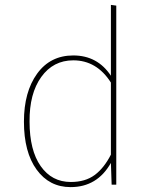

<svg xmlns="http://www.w3.org/2000/svg" viewBox="-20 -756 614 786"><path d="M270 -11Q329 -11 367.5 -39.5Q406 -68 434 -123V-418Q376 -509 280 -509Q198 -509 149 -441Q100 -373 101 -258Q101 -141 146.5 -76Q192 -11 270 -11ZM456 -733V0H437L434 -89Q378 10 269 10Q182 10 130 -61.5Q78 -133 78 -258Q78 -380 132 -454.5Q186 -529 280 -529Q379 -529 434 -446V-736Z"/></svg>

Font: FiraSans
Style: Regular
Weight: 150
Designer: Carrois Corporate & Edenspiekermann AG
Foundry: Carrois Corporate GbR & Edenspiekermann AG
Version: Version 3.106;PS 003.106;hotconv 1.0.70;makeotf.lib2.5.58329